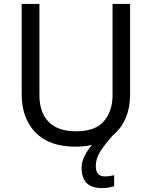

<svg xmlns="http://www.w3.org/2000/svg" viewBox="-20 -734 771 974"><path d="M466 107Q466 136 478 148.5Q490 161 511 161Q528 161 539.5 158.5Q551 156 559 155V211Q545 215 531 217.5Q517 220 497 220Q444 220 419 194Q394 168 394 117Q394 86 410 55.5Q426 25 447 1Q408 10 362 10Q229 10 159.5 -62.5Q90 -135 90 -254V-714H180V-251Q180 -164 226.5 -116Q273 -68 367 -68Q464 -68 507.5 -119.5Q551 -171 551 -252V-714H640V-252Q640 -189 618 -136Q596 -83 552 -47Q508 3 487 37.5Q466 72 466 107Z"/></svg>

Font: Go Noto Kurrent-Regular
Style: Regular
Weight: 400
Designer: Monotype Design Team
Foundry: Monotype Imaging Inc.
Version: Version 2.012; ttfautohint (v1.8.4.7-5d5b)